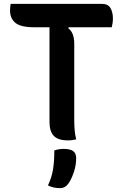

<svg xmlns="http://www.w3.org/2000/svg" viewBox="-20 -720 640 993"><path d="M374 1Q363 3 354 4.5Q345 6 331 6Q280 6 258 -17.5Q236 -41 236 -89V-579H157Q87 -579 59.5 -602Q32 -625 32 -665Q32 -682 35 -700H507Q539 -700 551.5 -678Q564 -656 564 -624Q564 -611 562 -599.5Q560 -588 558 -579H335L333 -574Q364 -551 364 -494V-99Q364 -74 366 -49Q368 -24 374 1ZM261 58Q285 50 308 50Q343 50 358.5 61.5Q374 73 374 98Q374 135 361 173Q348 211 331 233Q315 253 292 253Q273 253 257.5 249.5Q242 246 228 239Q247 199 254 157.5Q261 116 261 58Z"/></svg>

Font: Recursive Sn Csl St SmB
Style: Regular
Weight: 600
Version: Version 1.079;hotconv 1.0.112;makeotfexe 2.5.65598; ttfautoh